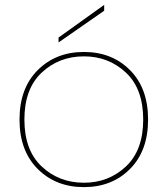

<svg xmlns="http://www.w3.org/2000/svg" viewBox="-20 -760 687 787"><path d="M513 -472.5Q587 -398 587 -270Q587 -142 513 -67.5Q439 7 324 7Q209 7 134.5 -67.5Q60 -142 60 -270Q60 -398 134.5 -472.5Q209 -547 324 -547Q439 -547 513 -472.5ZM324 -11Q425 -11 496 -77.5Q567 -144 567 -270Q567 -396 496 -462.5Q425 -529 324 -529Q222 -529 151 -462.5Q80 -396 80 -270Q80 -144 151 -77.5Q222 -11 324 -11ZM220 -606 407 -740V-716L220 -586Z"/></svg>

Font: Poppins Thin
Style: Regular
Weight: 250
Designer: Ninad Kale (Devanagari), Jonny Pinhorn (Latin)
Foundry: Indian Type Foundry
Version: Version 3.200;PS 1.000;hotconv 16.6.54;makeotf.lib2.5.65590